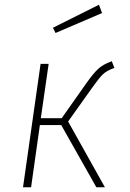

<svg xmlns="http://www.w3.org/2000/svg" viewBox="-20 -789 549 809"><path d="M397 -769 410 -734 214 -650 203 -672ZM451 -531 462 -503Q429 -491 413 -475.5Q397 -460 366 -416L267 -277L422 0H386L238 -262H148L111 0H77L151 -520H185L152 -291H240L345 -440Q375 -482 395 -500Q415 -518 451 -531Z"/></svg>

Font: Fira Sans UltraLight
Style: Italic
Weight: 200
Italic angle: -8°
Designer: Carrois Corporate & Edenspiekermann AG
Foundry: Carrois Corporate GbR & Edenspiekermann AG
Version: Version 4.203;PS 004.203;hotconv 1.0.88;makeotf.lib2.5.64775